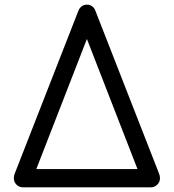

<svg xmlns="http://www.w3.org/2000/svg" viewBox="-20 -801 743 821"><path d="M78.1 0Q62 0 50.5 -11.5Q39.1 -22.9 39.1 -39.1Q39.1 -49.8 43.9 -61L315.9 -756.8Q318.8 -764.2 324.2 -769.5Q335.4 -781.2 351.6 -781.2Q367.7 -781.2 379.4 -769.5Q384.3 -764.2 387.2 -756.8L659.2 -61Q664.1 -49.8 664.1 -39.1Q664.1 -22.9 652.6 -11.5Q641.1 0 625 0ZM567.9 -78.1 351.6 -634.3 135.3 -78.1Z"/></svg>

Font: Comfortaa
Style: Regular
Weight: 400
Designer: Johan Aakerlund - aajohan
Foundry: Johan Aakerlund
Version: Version 2.004 2013